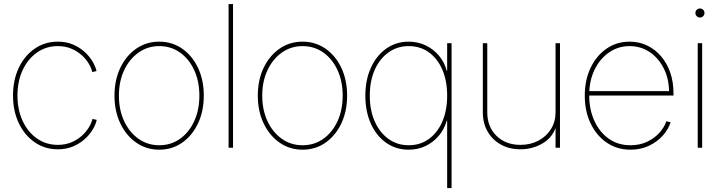

<svg xmlns="http://www.w3.org/2000/svg" viewBox="-20 -748 3654 972"><path d="M272.5 7.8Q207 7.8 155.8 -27.6Q104.5 -63 75.2 -124.5Q45.9 -186 45.9 -264.6Q45.9 -343.3 75.2 -404.8Q104.5 -466.3 155.8 -501.7Q207 -537.1 272.5 -537.1Q314.9 -537.1 348.6 -522.9Q382.3 -508.8 407.5 -486.1Q432.6 -463.4 448 -437.5Q463.4 -411.6 468.8 -388.2L447.3 -383.3Q442.4 -404.3 428.5 -427.2Q414.6 -450.2 392.1 -470Q369.6 -489.7 339.8 -502.2Q310.1 -514.6 272.5 -514.6Q213.9 -514.6 167.7 -482.4Q121.6 -450.2 95 -393.8Q68.4 -337.4 68.4 -264.6Q68.4 -191.4 95 -135Q121.6 -78.6 167.7 -46.6Q213.9 -14.6 272.5 -14.6Q310.1 -14.6 340.3 -27.1Q370.6 -39.6 392.8 -59.3Q415 -79.1 429.2 -102.1Q443.4 -125 448.2 -146L469.7 -141.1Q464.8 -117.7 449.2 -91.8Q433.6 -65.9 408.2 -43.2Q382.8 -20.5 348.9 -6.3Q314.9 7.8 272.5 7.8Z M786.1 9.8Q720.7 9.8 669.4 -26.1Q618.2 -62 588.9 -123.8Q559.6 -185.5 559.6 -263.7Q559.6 -342.8 588.9 -404.3Q618.2 -465.8 669.4 -501.5Q720.7 -537.1 786.1 -537.1Q851.6 -537.1 902.6 -501.5Q953.6 -465.8 982.7 -404.1Q1011.7 -342.3 1011.7 -263.7Q1011.7 -185.5 982.7 -123.8Q953.6 -62 902.8 -26.1Q852.1 9.8 786.1 9.8ZM786.1 -12.7Q845.2 -12.7 891.1 -45.2Q937 -77.6 963.1 -134.5Q989.3 -191.4 989.3 -263.7Q989.3 -336.4 963.1 -393.1Q937 -449.7 891.1 -482.2Q845.2 -514.6 786.1 -514.6Q727.5 -514.6 681.4 -481.9Q635.3 -449.2 608.6 -392.8Q582 -336.4 582 -263.7Q582 -191.4 608.6 -134.5Q635.3 -77.6 681.4 -45.2Q727.5 -12.7 786.1 -12.7Z M1159.7 -727.5V0H1137.2V-727.5Z M1511.7 9.8Q1446.3 9.8 1395 -26.1Q1343.8 -62 1314.5 -123.8Q1285.2 -185.5 1285.2 -263.7Q1285.2 -342.8 1314.5 -404.3Q1343.8 -465.8 1395 -501.5Q1446.3 -537.1 1511.7 -537.1Q1577.1 -537.1 1628.2 -501.5Q1679.2 -465.8 1708.3 -404.1Q1737.3 -342.3 1737.3 -263.7Q1737.3 -185.5 1708.3 -123.8Q1679.2 -62 1628.4 -26.1Q1577.6 9.8 1511.7 9.8ZM1511.7 -12.7Q1570.8 -12.7 1616.7 -45.2Q1662.6 -77.6 1688.7 -134.5Q1714.8 -191.4 1714.8 -263.7Q1714.8 -336.4 1688.7 -393.1Q1662.6 -449.7 1616.7 -482.2Q1570.8 -514.6 1511.7 -514.6Q1453.1 -514.6 1407 -481.9Q1360.8 -449.2 1334.2 -392.8Q1307.6 -336.4 1307.6 -263.7Q1307.6 -191.4 1334.2 -134.5Q1360.8 -77.6 1407 -45.2Q1453.1 -12.7 1511.7 -12.7Z M2266.1 204.1H2243.7V-136.7H2241.7Q2229.5 -94.2 2201.7 -61Q2173.8 -27.8 2134.8 -9Q2095.7 9.8 2048.8 9.8Q1984.9 9.8 1935.3 -24.9Q1885.7 -59.6 1857.7 -121.3Q1829.6 -183.1 1829.6 -263.7Q1829.6 -343.8 1857.9 -405.5Q1886.2 -467.3 1935.8 -502.2Q1985.4 -537.1 2048.8 -537.1Q2095.7 -537.1 2135.3 -518.1Q2174.8 -499 2202.6 -465.8Q2230.5 -432.6 2241.7 -389.6H2243.7V-529.3H2266.1ZM2048.8 -12.7Q2107.9 -12.7 2151.6 -44.7Q2195.3 -76.7 2219.5 -133.1Q2243.7 -189.5 2243.7 -263.7Q2243.7 -338.4 2219.5 -394.8Q2195.3 -451.2 2151.6 -482.9Q2107.9 -514.6 2048.8 -514.6Q1991.7 -514.6 1947 -482.9Q1902.3 -451.2 1877.2 -394.8Q1852.1 -338.4 1852.1 -263.7Q1852.1 -189.5 1877.2 -133.1Q1902.3 -76.7 1946.8 -44.7Q1991.2 -12.7 2048.8 -12.7Z M2614.7 7.8Q2559.1 7.8 2516.1 -15.9Q2473.1 -39.6 2448.7 -81.8Q2424.3 -124 2424.3 -179.7V-529.3H2446.8V-179.7Q2446.8 -105.5 2493.7 -60.1Q2540.5 -14.6 2614.7 -14.6Q2665.5 -14.6 2705.8 -35.9Q2746.1 -57.1 2769.3 -94.5Q2792.5 -131.8 2792.5 -179.7V-529.3H2814.9V0H2792.5V-117.2H2798.3Q2780.8 -54.7 2729 -23.4Q2677.2 7.8 2614.7 7.8Z M3171.9 9.8Q3103.5 9.8 3051.3 -26.1Q2999 -62 2969.7 -123.8Q2940.4 -185.5 2940.4 -263.7Q2940.4 -342.3 2969.7 -404.1Q2999 -465.8 3050.3 -501.5Q3101.6 -537.1 3167 -537.1Q3216.3 -537.1 3256.8 -517.3Q3297.4 -497.6 3327.4 -462.2Q3357.4 -426.8 3373.5 -379.4Q3389.6 -332 3389.6 -276.4V-264.2H2952.1V-286.6H3376.5L3367.2 -280.3Q3367.2 -347.2 3341.1 -400.1Q3314.9 -453.1 3269.8 -483.9Q3224.6 -514.6 3167 -514.6Q3109.4 -514.6 3063 -482.4Q3016.6 -450.2 2989.7 -394.5Q2962.9 -338.9 2962.9 -267.1V-265.1Q2962.9 -193.8 2988.8 -136.7Q3014.6 -79.6 3061.5 -46.1Q3108.4 -12.7 3171.9 -12.7Q3218.8 -12.7 3255.9 -30.3Q3293 -47.9 3318.1 -75.7Q3343.3 -103.5 3353.5 -134.3L3375 -128.9Q3363.3 -92.3 3334.7 -60.8Q3306.2 -29.3 3264.9 -9.8Q3223.6 9.8 3171.9 9.8Z M3512.2 0V-529.3H3534.7V0ZM3523.9 -659.2Q3514.2 -659.2 3507.3 -665.8Q3500.5 -672.4 3500.5 -682.1Q3500.5 -691.9 3507.3 -698.5Q3514.2 -705.1 3523.9 -705.1Q3533.2 -705.1 3539.8 -698.5Q3546.4 -691.9 3546.4 -682.1Q3546.4 -672.9 3539.8 -666Q3533.2 -659.2 3523.9 -659.2Z"/></svg>

Font: Inter 24pt Thin
Style: Regular
Weight: 250
Designer: Rasmus Andersson
Foundry: rsms
Version: Version 4.001;git-66647c0bb